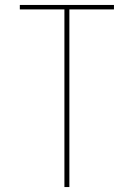

<svg xmlns="http://www.w3.org/2000/svg" viewBox="-20 -755 540 775"><path d="M240 0V-717H60V-735H440V-717H260V0Z"/></svg>

Font: Iosevka SS04 Thin
Style: Regular
Weight: 100
Monospace: yes
Designer: Belleve Invis
Foundry: Belleve Invis
Version: Version 19.0.0; ttfautohint (v1.8.4)